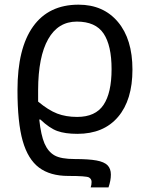

<svg xmlns="http://www.w3.org/2000/svg" viewBox="-20 -566 645 826"><path d="M312 -63Q390.6 -63 425.3 -114.7Q460 -166.5 460 -268.6Q460 -370.6 425.5 -421.9Q391.1 -473.1 310.5 -473.1Q230 -473.1 187.3 -397.7Q144.5 -322.3 144 -179.2V-128.9Q188.5 -91.8 226.1 -77.4Q263.7 -63 312 -63ZM55.2 -178.2Q55.2 -357.9 122.3 -451.9Q189.5 -545.9 317.9 -545.9Q424.8 -545.9 487.3 -471.7Q549.8 -397.5 549.8 -266.6Q549.8 -135.7 487.8 -63Q425.8 9.8 313 9.8Q260.3 9.8 226.6 -2.4Q192.9 -14.6 153.8 -51.8H148.9Q156.2 16.1 171.6 51.5Q187 86.9 214.6 102.5Q242.2 118.2 301.8 118.2Q361.3 118.2 394.8 124.3Q428.2 130.4 442.6 145Q457 159.7 457 185.1Q457 210.4 446.8 240.2H370.1Q374 229.5 374 216.8Q374 204.1 363 197.5Q352.1 190.9 273.9 190.9Q195.8 190.9 147.9 155Q100.1 119.1 77.6 40Q55.2 -39.1 55.2 -178.2Z"/></svg>

Font: NotoSans
Style: Regular
Weight: 400
Designer: Monotype Design team
Foundry: Monotype Imaging Inc.
Version: Version 1.04